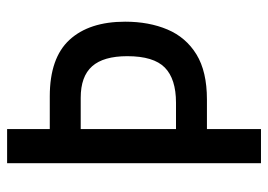

<svg xmlns="http://www.w3.org/2000/svg" viewBox="-127 -627 754 540"><g transform="rotate(-90 250.0 -357.0)"><path d="M61 0V-714H157V-594H249Q357 -594 408 -538.5Q459 -483 459 -382Q459 -315 437 -263Q415 -211 367 -181.5Q319 -152 240 -152H157V0ZM231 -239Q298 -239 330 -270.5Q362 -302 362 -376Q362 -443 333.5 -475Q305 -507 245 -507H157V-239Z"/></g></svg>

Font: Noto Sans Mono ExtraCondensed Medium
Style: Regular
Weight: 500
Width: 2
Designer: Monotype Design Team
Foundry: Monotype Imaging Inc.
Version: Version 2.014